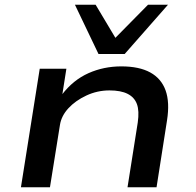

<svg xmlns="http://www.w3.org/2000/svg" viewBox="-20 -787 822 807"><path d="M68 0 147 -498H259L242 -390H241Q288 -451 352 -479.5Q416 -508 490 -508Q565 -508 611.5 -482.5Q658 -457 676 -407Q694 -357 682 -281L638 0H516L559 -272Q566 -321 555.5 -349.5Q545 -378 516.5 -392.5Q488 -407 440 -407Q389 -407 343 -385.5Q297 -364 267.5 -332Q238 -300 232 -262L190 0ZM394 -560 295 -767H382L465 -628L602 -767H686L504 -560Z"/></svg>

Font: Nunito Sans 7pt Expanded SemiBold
Style: Italic
Weight: 600
Width: 7
Italic angle: -9°
Designer: Vernon Adams
Foundry: Vernon Adams
Version: Version 3.101;gftools[0.9.27]